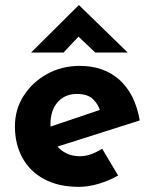

<svg xmlns="http://www.w3.org/2000/svg" viewBox="-20 -714 593 746"><path d="M287 12Q207 12 151.5 -18Q96 -48 67 -101Q38 -154 38 -223Q38 -289 72 -342Q106 -395 163 -426.5Q220 -458 290 -458Q384 -458 444.5 -403.5Q505 -349 523 -246L183 -138L152 -214L398 -297L369 -284Q361 -310 340.5 -329.5Q320 -349 279 -349Q232 -349 204 -317Q176 -285 176 -231Q176 -170 209 -138.5Q242 -107 290 -107Q313 -107 334.5 -115Q356 -123 377 -136L439 -32Q404 -12 363.5 0Q323 12 287 12ZM350 -510 272 -584 306 -594 227 -510H101L286 -694H287L476 -510Z"/></svg>

Font: Reem Kufi Fun
Style: Regular
Weight: 400
Designer: Khaled Hosny
Version: Version 1.005